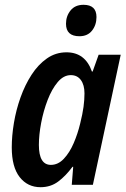

<svg xmlns="http://www.w3.org/2000/svg" viewBox="-20 -770 525 800"><path d="M149 10Q95 10 62 -32Q29 -74 29 -156Q29 -204 38 -258Q47 -312 65.5 -364Q84 -416 111.5 -458.5Q139 -501 175.5 -526.5Q212 -552 257 -552Q335 -552 363 -472H366L391 -542H483L367 0H279L285 -75H282Q254 -37 222.5 -13.5Q191 10 149 10ZM192 -83Q222 -83 246 -108.5Q270 -134 287 -173.5Q304 -213 314 -255Q324 -295 328 -324.5Q332 -354 332 -381Q332 -416 317 -436.5Q302 -457 275 -457Q245 -457 220.5 -428Q196 -399 178.5 -353.5Q161 -308 151.5 -258Q142 -208 142 -166Q142 -83 192 -83ZM311 -619Q255 -619 255 -671Q255 -703 274 -726.5Q293 -750 328 -750Q382 -750 382 -699Q382 -666 363.5 -642.5Q345 -619 311 -619Z"/></svg>

Font: Noto Sans Condensed SemiBold
Style: Italic
Weight: 600
Width: 3
Italic angle: -12°
Designer: Monotype Design Team
Foundry: Monotype Imaging Inc.
Version: Version 2.013; ttfautohint (v1.8.4.7-5d5b)